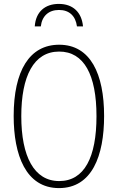

<svg xmlns="http://www.w3.org/2000/svg" viewBox="-20 -953 603 983"><path d="M281 -933C211 -933 163 -893 158 -818H189C195 -871 229 -902 282 -902C335 -902 367 -871 374 -818H405C398 -891 353 -933 281 -933ZM282 10C451 10 513 -155 513 -359C513 -575 443 -724 283 -724C131 -724 50 -591 50 -359C50 -160 112 10 282 10ZM283 -26C154 -26 89 -153 89 -358C89 -562 152 -689 283 -689C410 -689 474 -570 474 -358C474 -148 412 -26 283 -26Z"/></svg>

Font: Noto Sans Mono SemiCondensed ExtraLight
Style: Regular
Weight: 200
Width: 4
Designer: Monotype Design Team
Foundry: Monotype Imaging Inc.
Version: Version 2.014